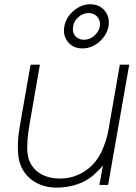

<svg xmlns="http://www.w3.org/2000/svg" viewBox="-20 -865 637 898"><path d="M281 -741.5Q288.5 -784.5 324.5 -814.5Q360 -845 402 -845Q445.5 -845 470 -814.5Q495 -784 487.5 -741.5Q479.5 -700 443.5 -668.5Q408 -638.5 365.5 -638.5Q322.5 -638.5 298 -668.5Q273 -699.5 281 -741.5ZM322 -741.5Q317 -715.5 331.5 -697Q347 -679 373 -679Q399 -679 420 -697Q442 -716 447 -741.5Q449 -754.5 446 -765.8Q443 -777 436 -785.5Q429 -794 418.5 -799Q408 -804 395 -804Q368.5 -804 347 -785.5Q325.5 -767 322 -741.5ZM584.5 -562.5 485.5 0H445L461.5 -91.5Q440.5 -66 414.5 -43.5Q383 -17.5 344.2 -4Q305.5 9.5 266.5 11.5Q263 12 258 12.2Q253 12.5 246 12.5Q176.5 12.5 128 -24Q76 -64.5 66.5 -131Q57.5 -197 75 -288.5L123 -562.5H166.5L119 -288.5Q103 -200 109 -146.5Q115.5 -92.5 158.5 -59.5Q199.5 -30 260.5 -30Q296.5 -30 329.8 -41.2Q363 -52.5 391.5 -75Q442 -115 466.5 -183.5Q479 -214.5 486.5 -253L540.5 -562.5Z"/></svg>

Font: Russisch Sans ExtraLight
Style: Italic
Weight: 200
Width: 4
Italic angle: -10°
Designer: Michael Sharanda (font) & Cristiano Sobral (main changes)
Foundry: Michael Sharanda
Version: Version 2.00;September 8, 2020;FontCreator 13.0.0.2681 64-bi